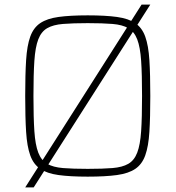

<svg xmlns="http://www.w3.org/2000/svg" viewBox="-20 -763 766 838"><path d="M90 55 598 -743H636L127 55ZM363 8Q286 8 235.5 1Q185 -6 155.5 -26Q126 -46 112 -85Q98 -124 94 -187Q90 -250 90 -344Q90 -438 94 -501Q98 -564 112 -603Q126 -642 155.5 -662Q185 -682 235.5 -689Q286 -696 363 -696Q440 -696 490.5 -689Q541 -682 570.5 -662Q600 -642 614 -603Q628 -564 632 -501Q636 -438 636 -344Q636 -250 632 -187Q628 -124 614 -85Q600 -46 570.5 -26Q541 -6 490.5 1Q440 8 363 8ZM363 -26Q428 -26 471 -29.5Q514 -33 540 -48Q566 -63 579 -97Q592 -131 596 -190.5Q600 -250 600 -344Q600 -438 596 -497.5Q592 -557 579 -591Q566 -625 540 -640Q514 -655 471 -658.5Q428 -662 363 -662Q298 -662 255 -658.5Q212 -655 186 -640Q160 -625 147 -591Q134 -557 130 -497.5Q126 -438 126 -344Q126 -250 130 -190.5Q134 -131 147 -97Q160 -63 186 -48Q212 -33 255 -29.5Q298 -26 363 -26Z"/></svg>

Font: Saira Thin
Style: Regular
Weight: 100
Designer: Hector Gatti with collaboration of the Omnibus-Type team
Foundry: Omnibus-Type
Version: Version 1.101